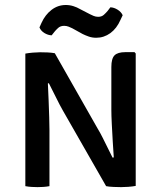

<svg xmlns="http://www.w3.org/2000/svg" viewBox="-20 -764 661 788"><path d="M238.5 -309.5Q225.5 -332 208.8 -366.2Q192 -400.5 180.5 -422.5L176.5 -421.5Q178 -391 179.5 -353.2Q181 -315.5 182 -282Q183 -248.5 183 -230V0Q169.5 2.5 157 3.2Q144.5 4 134 4Q123.5 4 110.2 3.2Q97 2.5 84 0V-544Q97 -546.5 114.8 -548Q132.5 -549.5 144.5 -549.5Q157.5 -549.5 175 -548.8Q192.5 -548 205 -545.5L381.5 -235Q390.5 -220.5 401.5 -198.5Q412.5 -176.5 423.5 -154.2Q434.5 -132 442 -117L447 -118Q445 -145 442.8 -182.2Q440.5 -219.5 438.8 -255.2Q437 -291 437 -313V-489Q437 -523.5 450 -536.8Q463 -550 495 -550H532L537 -544.5V-1Q524 1.5 506.5 2.8Q489 4 477 4Q464.5 4 446 3.2Q427.5 2.5 415.5 0ZM276.5 -648Q270.5 -651 261.8 -654.5Q253 -658 243.5 -658Q228 -658 218.5 -649.2Q209 -640.5 203.5 -633.5L192 -619Q177 -619.5 162.2 -628.5Q147.5 -637.5 142 -651.5L150.5 -670.5Q165.5 -703.5 191.5 -723.5Q217.5 -743.5 250 -743.5Q267 -743.5 282 -738.5Q297 -733.5 306 -728L349.5 -705.5Q355 -702.5 364 -698.8Q373 -695 383 -695Q397 -695 406 -703Q415 -711 422 -719.5L433 -734Q448 -733.5 462.8 -724.2Q477.5 -715 483.5 -701.5L474.5 -682.5Q459 -647 432.8 -628Q406.5 -609 375 -609Q358.5 -609 344.2 -614Q330 -619 319 -624.5Z"/></svg>

Font: Signika SC
Style: Regular
Weight: 400
Designer: Anna Giedryś
Foundry: Anna Giedryś
Version: Version 2.000; ttfautohint (v1.8.3) -l 8 -r 50 -G 200 -x 9 -